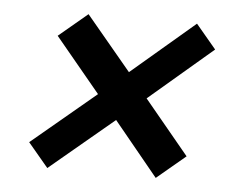

<svg xmlns="http://www.w3.org/2000/svg" viewBox="-38 -529 612 492"><g transform="rotate(5 268.0 -283.5)"><path d="M48 -145 213 -283 97 -423 171 -485 287 -346 450 -485 502 -423 338 -283 453 -144 379 -82 265 -221 100 -83Z"/></g></svg>

Font: Niramit Medium
Style: Italic
Weight: 500
Italic angle: -10°
Designer: Katatrad Aksorn Co.,Ltd.
Foundry: Cadson Demak Co.,Ltd.
Version: Version 1.000; ttfautohint (v1.6)